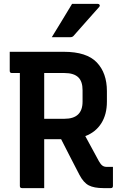

<svg xmlns="http://www.w3.org/2000/svg" viewBox="-20 -966 640 986"><path d="M207 0H93Q82 0 82 -11V-591H41Q30 -591 30 -602V-700H308Q425 -700 477 -645.5Q529 -591 529 -498V-444Q529 -378 500 -332.5Q471 -287 418 -267Q435 -235 452.5 -203.5Q470 -172 488 -138Q497 -122 506 -115.5Q515 -109 528 -109H560V-11Q560 0 549 0H511Q463 0 436 -14Q409 -28 388 -68Q364 -113 341 -159Q318 -205 294 -251H207ZM311 -591H207V-356H311Q404 -356 404 -444V-503Q404 -547 383 -568Q360 -591 311 -591ZM350 -946H483Q489 -946 491.5 -941Q494 -936 490 -931Q471 -910 457 -894Q443 -878 429.5 -863Q416 -848 399 -828.5Q382 -809 357 -781Q351 -775 341 -775H246Q274 -820 298 -860Q322 -900 350 -946Z"/></svg>

Font: Recursive Mn Lnr St SmB
Style: Regular
Weight: 600
Monospace: yes
Version: Version 1.079;hotconv 1.0.112;makeotfexe 2.5.65598; ttfautoh